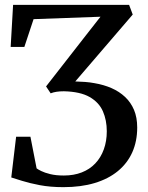

<svg xmlns="http://www.w3.org/2000/svg" viewBox="-20 -763 609 792"><path d="M241.5 9Q187.5 9 144.2 0.8Q101 -7.5 71 -17Q41 -26.5 26.5 -31L46.5 -199H105.5L131 -68.5Q136 -64.5 150 -57.5Q164 -50.5 187.2 -44.8Q210.5 -39 243.5 -39Q284.5 -39 317.2 -51.8Q350 -64.5 373 -88.8Q396 -113 408.2 -146.8Q420.5 -180.5 420.5 -221.5Q420.5 -267 404.5 -303.8Q388.5 -340.5 349.8 -362.8Q311 -385 243.5 -386.5Q227 -386.5 213.5 -384.5Q200 -382.5 189 -378L170 -406.5L333 -615.5L394.5 -694L118.5 -684L80.5 -569.5H24L34 -743H512.5L527.5 -703L290.5 -427Q311 -426.5 331 -425Q351 -423.5 369.5 -420Q408 -413.5 440 -399.5Q472 -385.5 495.8 -363.2Q519.5 -341 532.8 -309.8Q546 -278.5 546 -237Q546 -180.5 525.8 -135Q505.5 -89.5 466.2 -57.2Q427 -25 370.5 -8Q314 9 241.5 9Z"/></svg>

Font: Merriweather 60pt Medium
Style: Regular
Weight: 500
Version: Version 2.100